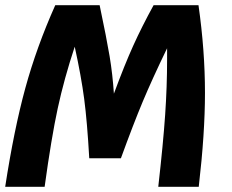

<svg xmlns="http://www.w3.org/2000/svg" viewBox="-27 -720 893 740"><path d="M763 -362Q763 -206 739 0H583Q602 -168 609.5 -277Q617 -386 617 -492V-534Q559 -414 523 -328Q487 -242 439 -110H317Q309 -251 297.5 -338.5Q286 -426 261 -540Q220 -416 195.5 -302.5Q171 -189 145 0H-7Q27 -221 70.5 -380Q114 -539 186 -700H357Q384 -572 395.5 -503Q407 -434 412 -359Q453 -470 486.5 -544Q520 -618 565 -700H738Q763 -525 763 -362Z"/></svg>

Font: Krub
Style: Bold Italic
Weight: 700
Italic angle: -8°
Designer: Ekaluck Peanpanawate
Foundry: Cadson Demak Co.,Ltd.
Version: Version 1.000; ttfautohint (v1.6)